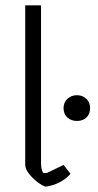

<svg xmlns="http://www.w3.org/2000/svg" viewBox="-20 -689 366 716"><path d="M74 -76V-669H133V-86Q133 -70 134.5 -61.5Q136 -53 141 -44H155L217 -74L243 -41Q227 -22 202 -9Q177 4 149 7Q125 -2 99.5 -28Q74 -54 74 -76ZM217 -286Q217 -307 231.5 -320.5Q246 -334 267 -334Q288 -334 302 -320.5Q316 -307 316 -286Q316 -264 302.5 -251Q289 -238 267 -238Q245 -238 231 -251Q217 -264 217 -286Z"/></svg>

Font: Athiti
Style: Regular
Weight: 400
Designer: CadsonDemak Team
Foundry: CadsonDemak
Version: Version 1.033